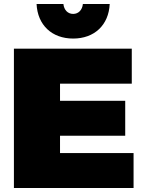

<svg xmlns="http://www.w3.org/2000/svg" viewBox="-20 -946 730 966"><path d="M299 -926H164C169 -820 241 -752 348 -752C455 -752 527 -820 532 -926H397C394 -896 375 -876 348 -876C321 -876 302 -896 299 -926ZM50 -701V0H652V-176H282V-263H610V-439H282V-525H643V-701Z"/></svg>

Font: Montserrat-Arabic Black
Style: Regular
Weight: 900
Designer: Mohamed Gaber
Foundry: Kief Type Foundry
Version: Version 5.008;PS 005.008;hotconv 1.0.88;makeotf.lib2.5.64775